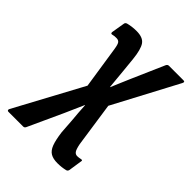

<svg xmlns="http://www.w3.org/2000/svg" viewBox="-251 -599 890 890"><g transform="rotate(45 194.0 -153.5)"><path d="M287 193Q259 193 242 183Q225 173 215.5 148.5Q206 124 200 78L195 6Q193 -17 191 -40.5Q189 -64 188 -88H187Q176 -64 166 -40.5Q156 -17 145 7L67 177Q63 185 55 185H-42Q-47 185 -48.5 181Q-50 177 -47 172L132 -160L100 -370Q96 -396 89.5 -403.5Q83 -411 71 -411Q64 -411 58 -410.5Q52 -410 45 -408Q37 -406 37 -416L48 -482Q49 -490 58 -493Q69 -496 83 -498Q97 -500 114 -500Q156 -500 172 -477Q188 -454 194 -395L201 -324Q203 -300 205.5 -276.5Q208 -253 210 -229H211Q222 -254 231.5 -277.5Q241 -301 251 -323L321 -483Q325 -492 334 -492H429Q441 -492 434 -479L266 -162L298 57Q304 87 311 96Q318 105 329 105Q339 105 352 102Q362 100 359 110L349 176Q347 185 339 187Q327 190 314 191.5Q301 193 287 193Z"/></g></svg>

Font: Sofia Sans Condensed
Style: Bold Italic
Weight: 700
Italic angle: -9°
Version: Version 4.100